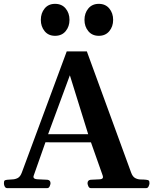

<svg xmlns="http://www.w3.org/2000/svg" viewBox="-28 -968 789 988"><path d="M8.8 0Q1 0 -3.4 -7.6Q-7.8 -15.1 -7.8 -24.9Q-7.8 -36.1 -4.2 -39.1Q-0.5 -42 9.8 -43Q22 -44.4 36.4 -44.9Q50.8 -45.4 63.7 -52.2Q76.7 -59.1 84.5 -80.6L315.4 -703.6H418.9L646.5 -80.6Q654.3 -58.6 668 -51.5Q681.6 -44.4 696.8 -44.4Q711.9 -44.4 723.6 -43Q733.9 -42 737.5 -39.1Q741.2 -36.1 741.2 -24.9Q741.2 -19.5 737.1 -9.8Q732.9 0 724.6 0H439Q430.7 0 426.5 -9.8Q422.4 -19.5 422.4 -24.9Q422.4 -41 438.5 -43Q467.3 -44.4 484.6 -45.2Q502 -45.9 502 -57.1Q502 -60.5 500.5 -64.5L433.6 -253.9L459.5 -235.4L187.5 -235.8L213.4 -257.3L145.5 -64.5Q144 -61.5 144 -58.1Q144 -46.4 165 -45.4Q186 -44.4 215.8 -43Q231.9 -41 231.9 -24.9Q231.9 -19.5 227.8 -9.8Q223.6 0 215.3 0ZM216.3 -268.6 206.1 -277.3H443.4L428.7 -268.1L331.5 -580.6ZM480.5 -783.7Q446.3 -783.7 426.5 -807.6Q406.7 -831.5 406.7 -865.7Q406.7 -900.4 426.5 -924.3Q446.3 -948.2 480.5 -948.2Q514.6 -948.2 534.4 -924.3Q554.2 -900.4 554.2 -865.7Q554.2 -831.5 534.4 -807.6Q514.6 -783.7 480.5 -783.7ZM255.4 -783.7Q221.2 -783.7 201.7 -807.6Q182.1 -831.5 182.1 -865.7Q182.1 -900.4 201.7 -924.3Q221.2 -948.2 255.4 -948.2Q290 -948.2 309.8 -924.3Q329.6 -900.4 329.6 -865.7Q329.6 -831.5 309.8 -807.6Q290 -783.7 255.4 -783.7Z"/></svg>

Font: Gelasio SemiBold
Style: Regular
Weight: 600
Designer: Eben Sorkin
Foundry: Eben Sorkin
Version: Version 1.008